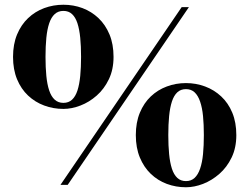

<svg xmlns="http://www.w3.org/2000/svg" viewBox="-20 -780 1052 810"><path d="M235 0 746.5 -750H777L265.5 0ZM247.5 -320.5Q205 -320.5 166.5 -334.8Q128 -349 98.5 -376.8Q69 -404.5 52 -445.5Q35 -486.5 35 -540Q35 -593.5 52 -634.5Q69 -675.5 98.5 -703.5Q128 -731.5 166.5 -745.8Q205 -760 247.5 -760Q290 -760 328 -745.8Q366 -731.5 395.5 -703.5Q425 -675.5 442 -634.5Q459 -593.5 459 -540Q459 -486.5 439.2 -445.5Q419.5 -404.5 388 -376.8Q356.5 -349 319.5 -334.8Q282.5 -320.5 247.5 -320.5ZM247.5 -346Q269.5 -346 284 -359.5Q298.5 -373 306.8 -398.5Q315 -424 318.5 -459.8Q322 -495.5 322 -540Q322 -585 318.5 -620.5Q315 -656 306.8 -681.5Q298.5 -707 284 -720.5Q269.5 -734 247.5 -734Q225.5 -734 210.8 -720.5Q196 -707 187.5 -681.5Q179 -656 175.5 -620.5Q172 -585 172 -540Q172 -495.5 175.5 -459.8Q179 -424 187.5 -398.5Q196 -373 210.8 -359.5Q225.5 -346 247.5 -346ZM764.5 10Q722 10 683.8 -4.2Q645.5 -18.5 616.2 -46.5Q587 -74.5 570 -115.5Q553 -156.5 553 -210Q553 -263.5 570 -304.5Q587 -345.5 616.2 -373.2Q645.5 -401 683.8 -415.2Q722 -429.5 764.5 -429.5Q807 -429.5 845.2 -415.2Q883.5 -401 913.2 -373.2Q943 -345.5 960 -304.5Q977 -263.5 977 -210Q977 -156.5 957.2 -115.5Q937.5 -74.5 905.5 -46.5Q873.5 -18.5 836.5 -4.2Q799.5 10 764.5 10ZM764.5 -16Q786.5 -16 801 -29.5Q815.5 -43 824.2 -68.5Q833 -94 836.5 -129.8Q840 -165.5 840 -210Q840 -255 836.5 -290.5Q833 -326 824.2 -351.5Q815.5 -377 801 -390.5Q786.5 -404 764.5 -404Q742.5 -404 728 -390.5Q713.5 -377 705.2 -351.5Q697 -326 693.5 -290.5Q690 -255 690 -210Q690 -165.5 693.5 -129.8Q697 -94 705.2 -68.5Q713.5 -43 728 -29.5Q742.5 -16 764.5 -16Z"/></svg>

Font: Bodoni Moda 9pt SemiBold
Style: Regular
Weight: 600
Designer: Owen Earl
Foundry: indestructible type
Version: Version 2.005